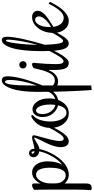

<svg xmlns="http://www.w3.org/2000/svg" viewBox="508 -1287 1020 2094"><g transform="rotate(-90 1018.0 -240.0)"><path d="M64 -379.9V-308.1Q82 -347.7 113.3 -373.8Q144.5 -399.9 185.1 -399.9Q222.7 -399.9 250.5 -376Q278.3 -352.1 291.7 -314.5Q305.2 -276.9 305.2 -231.9Q305.2 -135.7 268.1 -70.8Q327.1 -115.2 375 -210L379.9 -220.2L399.9 -205.1L395 -194.8Q349.1 -103.5 287.6 -51.8Q226.1 0 159.2 0Q129.9 0 104 -12.9Q78.1 -25.9 64 -45.9V185.1Q64 222.2 52.5 236.1Q41 250 11.2 250Q-8.8 250 -8.8 234.9Q-8.8 233.9 -7.3 218Q-5.9 202.1 -4.4 165Q-2.9 127.9 -2.9 75.2V-194.8Q-2.9 -258.8 -3.7 -299.1Q-4.4 -339.4 -5.1 -354.2Q-5.9 -369.1 -5.9 -372.1Q-5.9 -381.3 11.7 -390.6Q29.3 -399.9 45.9 -399.9Q64 -399.9 64 -379.9ZM159.2 -356.9Q120.1 -356.9 92.5 -308.3Q64.9 -259.8 64.9 -205.1V-148.9Q64.9 -97.2 90.3 -65.2Q115.7 -33.2 151.9 -33.2Q235.8 -33.2 235.8 -210.9Q235.8 -277.3 216.8 -317.1Q197.8 -356.9 159.2 -356.9Z M395 -194.8 375 -210 379.9 -220.2Q393.6 -247.1 402.8 -277.1Q412.1 -307.1 414.1 -321.8Q387.2 -324.7 368.7 -342Q350.1 -359.4 350.1 -386.2Q350.1 -407.7 363.8 -420.4Q377.4 -433.1 396 -433.1Q418.5 -433.1 430.7 -416Q442.9 -398.9 442.9 -375Q461.9 -375 504.9 -387.5Q547.9 -399.9 564.9 -399.9Q589.8 -399.9 589.8 -379.9Q589.8 -368.2 574.2 -315.4Q558.6 -262.7 543.2 -200Q527.8 -137.2 527.8 -100.1Q527.8 -74.2 533.7 -64.7Q539.6 -55.2 554.7 -55.2Q591.8 -55.2 669.9 -210L674.8 -220.2L694.8 -205.1L689.9 -194.8Q633.3 -82.5 597.2 -41.3Q561 0 524.9 0Q495.1 0 477.5 -22.7Q460 -45.4 460 -89.8Q460 -124 474.4 -168.2Q488.8 -212.4 506.6 -247.3Q524.4 -282.2 542.2 -319.3Q560.1 -356.4 564.9 -375L562 -377.9Q553.7 -377.9 533.7 -364.5Q513.7 -351.1 487.3 -336.7Q460.9 -322.3 439 -319.8Q437.5 -304.7 425.8 -268.8Q414.1 -232.9 399.9 -205.1ZM398.9 -405.8Q394.5 -405.8 391.6 -402.8Q388.7 -399.9 388.7 -396Q388.7 -385.7 397.9 -379.9Q407.2 -374 416 -374Q416 -387.7 411.4 -396.7Q406.7 -405.8 398.9 -405.8Z M1064 -220.2 1084 -205.1 1078.6 -194.8Q1062.5 -162.6 1035.2 -142.3Q1007.8 -122.1 974.6 -116.2Q955.6 -64 918.7 -32Q881.8 0 832 0Q758.8 0 714.4 -57.6Q669.9 -115.2 669.9 -200.2Q669.9 -240.7 681.4 -276.9Q692.9 -313 709.7 -336.7Q726.6 -360.4 746.1 -377.4Q765.6 -394.5 780.8 -402.3Q795.9 -410.2 804.7 -410.2L811 -393.1Q808.1 -391.1 803.2 -387.2Q798.3 -383.3 786.1 -367.7Q773.9 -352.1 764.6 -332.3Q755.4 -312.5 747.6 -277.1Q739.7 -241.7 739.7 -200.2Q739.7 -128.9 765.9 -76.9Q792 -24.9 835 -24.9Q894.5 -24.9 916 -117.2Q863.3 -128.9 825.9 -175Q788.6 -221.2 788.6 -285.2Q788.6 -337.4 813.2 -366.7Q837.9 -396 874 -396Q918.9 -396 955.3 -347.2Q991.7 -298.3 991.7 -213.9Q991.7 -181.6 983.9 -147.9Q1035.2 -163.6 1058.6 -210ZM820.8 -289.1Q820.8 -233.4 849.6 -194.8Q878.4 -156.2 920.9 -146Q924.8 -169.9 924.8 -205.1Q924.8 -272.5 905.8 -314.7Q886.7 -356.9 860.8 -356.9Q843.8 -356.9 832.3 -338.6Q820.8 -320.3 820.8 -289.1Z M1268.1 -210 1272.9 -220.2 1293 -205.1 1288.1 -194.8Q1270 -158.7 1240.2 -137.5Q1210.4 -116.2 1175.8 -116.2Q1153.8 -116.2 1132.8 -125V245.1L1083 250Q1063 -27.3 1063 -345.2Q1063 -524.9 1099.4 -627.4Q1135.7 -730 1188 -730Q1232.9 -730 1232.9 -669.9Q1232.9 -539.1 1132.8 -284.2V-174.8Q1140.6 -164.1 1155.5 -158Q1170.4 -151.9 1184.1 -151.9Q1238.8 -151.9 1268.1 -210ZM1132.8 -419.9V-347.2Q1192.9 -520 1192.9 -645Q1192.9 -694.8 1171.9 -694.8Q1132.8 -694.8 1132.8 -419.9Z M1302.7 -214.8H1297.9L1293 -205.1L1288.1 -194.8L1268.1 -210L1272.9 -220.2Q1287.6 -249 1297.6 -284.2Q1307.6 -319.3 1313.2 -346.4Q1318.8 -373.5 1321.8 -379.9Q1326.7 -389.6 1340.1 -394.8Q1353.5 -399.9 1361.8 -399.9Q1372.6 -399.9 1376.2 -395.5Q1379.9 -391.1 1379.9 -379.9Q1379.9 -376.5 1376.2 -341.1Q1372.6 -305.7 1369.1 -251Q1365.7 -196.3 1365.7 -146Q1365.7 -116.7 1368.4 -97.7Q1371.1 -78.6 1376.2 -70.6Q1381.3 -62.5 1386.2 -59.8Q1391.1 -57.1 1397.9 -57.1Q1415 -57.1 1440.2 -90.6Q1465.3 -124 1508.8 -210L1514.2 -220.2L1534.2 -205.1L1528.8 -194.8Q1512.7 -163.1 1503.9 -146Q1495.1 -128.9 1480 -102.1Q1464.8 -75.2 1454.3 -60.5Q1443.8 -45.9 1430.2 -29.8Q1416.5 -13.7 1403.8 -6.8Q1391.1 0 1378.9 0Q1338.4 0 1320.1 -35.6Q1301.8 -71.3 1301.8 -159.2Q1301.8 -194.8 1302.7 -214.8ZM1397.9 -500Q1397.9 -482.9 1386.5 -471.4Q1375 -460 1357.9 -460Q1341.3 -460 1329.6 -471.4Q1317.9 -482.9 1317.9 -500Q1317.9 -516.6 1329.6 -528.3Q1341.3 -540 1357.9 -540Q1375 -540 1386.5 -528.3Q1397.9 -516.6 1397.9 -500Z M1619.1 -62Q1648.9 -62 1722.2 -210L1727.1 -220.2L1747.1 -205.1L1742.2 -194.8Q1687.5 -85.4 1656 -42.7Q1624.5 0 1592.3 0Q1562.5 0 1544.2 -26.6Q1525.9 -53.2 1516.6 -117.2Q1507.3 -181.2 1507.3 -290Q1507.3 -509.8 1541.7 -619.9Q1576.2 -730 1629.4 -730Q1664.1 -730 1664.1 -674.8Q1664.1 -608.4 1637.5 -490Q1610.8 -371.6 1576.2 -259.8Q1580.1 -180.2 1585.7 -137.2Q1591.3 -94.2 1598.9 -78.1Q1606.4 -62 1619.1 -62ZM1632.3 -663.1Q1632.3 -685.1 1622.1 -685.1Q1606.4 -685.1 1592 -571.8Q1577.6 -458.5 1576.2 -340.8Q1600.6 -431.2 1616.5 -520Q1632.3 -608.9 1632.3 -663.1Z M1871.1 -55.2Q1942.4 -55.2 2020 -210L2024.9 -220.2L2044.9 -205.1L2040 -194.8Q1989.7 -94.7 1938.7 -47.4Q1887.7 0 1839.8 0Q1778.3 0 1742.2 -47.9Q1706.1 -95.7 1706.1 -165Q1706.1 -266.6 1757.8 -333.3Q1809.6 -399.9 1877.9 -399.9Q1910.6 -399.9 1929 -383.1Q1947.3 -366.2 1947.3 -339.8Q1947.3 -327.6 1944.1 -316.2Q1940.9 -304.7 1932.4 -292.7Q1923.8 -280.8 1917 -272Q1910.2 -263.2 1894 -250.2Q1877.9 -237.3 1869.1 -230.5Q1860.4 -223.6 1838.1 -209.2Q1815.9 -194.8 1806.9 -189.2Q1797.9 -183.6 1772 -168Q1779.3 -116.2 1805.2 -85.7Q1831.1 -55.2 1871.1 -55.2ZM1886.2 -325.2Q1886.2 -344.2 1876 -355.7Q1865.7 -367.2 1850.1 -367.2Q1819.8 -367.2 1794.9 -325.7Q1770 -284.2 1770 -204.1V-192.9Q1795.4 -206.5 1820.3 -225.8Q1845.2 -245.1 1865.7 -272.7Q1886.2 -300.3 1886.2 -325.2Z"/></g></svg>

Font: Rochester
Style: Regular
Weight: 400
Designer: Gillian Fisher
Foundry: Font Diner, Inc DBA Sideshow
Version: Version 1.005